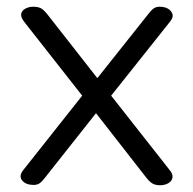

<svg xmlns="http://www.w3.org/2000/svg" viewBox="-20 -535 574 570"><path d="M483 -31Q494 -18 492 -7.5Q490 3 479.5 9Q469 15 455 15Q443 15 434 10.5Q425 6 414 -8L265 -199L114 -8Q104 5 97 9.5Q90 14 80 14Q57 14 46 1Q35 -12 49 -30L224 -251L52 -470Q41 -484 43 -494Q45 -504 55.5 -509.5Q66 -515 78 -515Q92 -515 100.5 -511Q109 -507 121 -492L269 -303L420 -493Q430 -506 437 -510.5Q444 -515 454 -515Q469 -515 479 -509Q489 -503 492 -493Q495 -483 485 -471L310 -251Z"/></svg>

Font: Playwrite FR Moderne Light
Style: Regular
Weight: 300
Version: Version 1.002